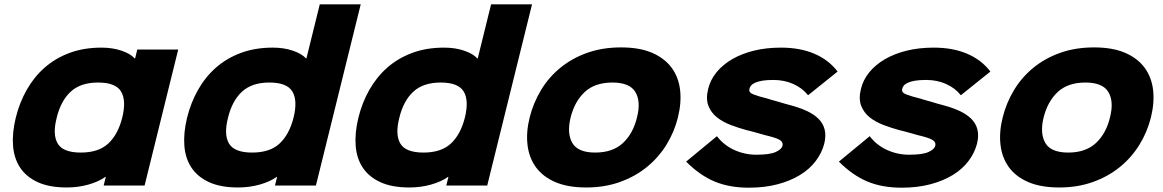

<svg xmlns="http://www.w3.org/2000/svg" viewBox="-20 -860 5397 891"><path d="M651 1H461L471 -39H469Q438 -17 390.5 -3.5Q343 10 290 10Q209 10 155.5 -14.5Q102 -39 73.5 -82Q45 -125 40.5 -184Q36 -243 53 -313Q70 -383 104 -443Q138 -503 187.5 -546.5Q237 -590 303 -614.5Q369 -639 451 -639Q502 -639 543.5 -625Q585 -611 605 -589H607L617 -630H807ZM547 -313Q567 -393 542 -435Q517 -477 435 -477Q354 -477 308 -434.5Q262 -392 243 -313Q223 -235 248 -193.5Q273 -152 355 -152Q437 -152 482 -193.5Q527 -235 547 -313Z M1446 1H1256L1266 -39H1264Q1233 -17 1185.5 -3.5Q1138 10 1085 10Q1004 10 950.5 -14.5Q897 -39 868.5 -82Q840 -125 835.5 -184Q831 -243 848 -313Q865 -383 899 -443Q933 -503 982.5 -546.5Q1032 -590 1098 -614.5Q1164 -639 1246 -639Q1297 -639 1338.5 -625Q1380 -611 1400 -589H1402L1464 -840H1654ZM1342 -313Q1362 -393 1337 -435Q1312 -477 1230 -477Q1149 -477 1103 -434.5Q1057 -392 1038 -313Q1018 -235 1043 -193.5Q1068 -152 1150 -152Q1232 -152 1277 -193.5Q1322 -235 1342 -313Z M2241 1H2051L2061 -39H2059Q2028 -17 1980.5 -3.5Q1933 10 1880 10Q1799 10 1745.5 -14.5Q1692 -39 1663.5 -82Q1635 -125 1630.5 -184Q1626 -243 1643 -313Q1660 -383 1694 -443Q1728 -503 1777.5 -546.5Q1827 -590 1893 -614.5Q1959 -639 2041 -639Q2092 -639 2133.5 -625Q2175 -611 2195 -589H2197L2259 -840H2449ZM2137 -313Q2157 -393 2132 -435Q2107 -477 2025 -477Q1944 -477 1898 -434.5Q1852 -392 1833 -313Q1813 -235 1838 -193.5Q1863 -152 1945 -152Q2027 -152 2072 -193.5Q2117 -235 2137 -313Z M3126 -315Q3109 -247 3072.5 -188Q3036 -129 2982 -85Q2928 -41 2857 -15.5Q2786 10 2701 10Q2615 10 2557 -15Q2499 -40 2467 -84Q2435 -128 2428 -187.5Q2421 -247 2438 -315Q2455 -383 2491 -442.5Q2527 -502 2581 -546Q2635 -590 2705.5 -615Q2776 -640 2862 -640Q2948 -640 3006 -615Q3064 -590 3096.5 -546Q3129 -502 3136 -443Q3143 -384 3126 -315ZM2936 -315Q2955 -389 2928.5 -433Q2902 -477 2822 -477Q2741 -477 2694 -433.5Q2647 -390 2628 -315Q2610 -241 2636 -196.5Q2662 -152 2742 -152Q2823 -152 2870.5 -196Q2918 -240 2936 -315Z M3805 -193Q3794 -151 3766 -113.5Q3738 -76 3693.5 -48.5Q3649 -21 3589 -5Q3529 11 3455 11Q3365 11 3296.5 -17.5Q3228 -46 3164 -110L3307 -228Q3339 -186 3387.5 -164Q3436 -142 3490 -142Q3552 -142 3579.5 -154.5Q3607 -167 3611 -183Q3615 -196 3604 -206.5Q3593 -217 3550 -228Q3545 -229 3530 -233Q3515 -237 3498 -242Q3481 -247 3465.5 -251Q3450 -255 3445 -256Q3408 -266 3371 -280Q3334 -294 3307 -315.5Q3280 -337 3267.5 -369Q3255 -401 3266 -446Q3276 -489 3305 -524.5Q3334 -560 3378 -585.5Q3422 -611 3479 -625Q3536 -639 3604 -639Q3693 -639 3759.5 -610.5Q3826 -582 3867 -528L3730 -418Q3704 -451 3662 -470Q3620 -489 3569 -489Q3538 -489 3517.5 -485.5Q3497 -482 3484 -476Q3471 -470 3465 -462.5Q3459 -455 3458 -448Q3453 -431 3476 -422Q3499 -413 3547 -401Q3551 -399 3564.5 -395.5Q3578 -392 3593 -387.5Q3608 -383 3621.5 -379Q3635 -375 3640 -374Q3687 -362 3722 -346Q3757 -330 3778.5 -308.5Q3800 -287 3807 -258.5Q3814 -230 3805 -193Z M4514 -193Q4503 -151 4475 -113.5Q4447 -76 4402.5 -48.5Q4358 -21 4298 -5Q4238 11 4164 11Q4074 11 4005.5 -17.5Q3937 -46 3873 -110L4016 -228Q4048 -186 4096.5 -164Q4145 -142 4199 -142Q4261 -142 4288.5 -154.5Q4316 -167 4320 -183Q4324 -196 4313 -206.5Q4302 -217 4259 -228Q4254 -229 4239 -233Q4224 -237 4207 -242Q4190 -247 4174.5 -251Q4159 -255 4154 -256Q4117 -266 4080 -280Q4043 -294 4016 -315.5Q3989 -337 3976.5 -369Q3964 -401 3975 -446Q3985 -489 4014 -524.5Q4043 -560 4087 -585.5Q4131 -611 4188 -625Q4245 -639 4313 -639Q4402 -639 4468.5 -610.5Q4535 -582 4576 -528L4439 -418Q4413 -451 4371 -470Q4329 -489 4278 -489Q4247 -489 4226.5 -485.5Q4206 -482 4193 -476Q4180 -470 4174 -462.5Q4168 -455 4167 -448Q4162 -431 4185 -422Q4208 -413 4256 -401Q4260 -399 4273.5 -395.5Q4287 -392 4302 -387.5Q4317 -383 4330.5 -379Q4344 -375 4349 -374Q4396 -362 4431 -346Q4466 -330 4487.5 -308.5Q4509 -287 4516 -258.5Q4523 -230 4514 -193Z M5321 -315Q5304 -247 5267.5 -188Q5231 -129 5177 -85Q5123 -41 5052 -15.5Q4981 10 4896 10Q4810 10 4752 -15Q4694 -40 4662 -84Q4630 -128 4623 -187.5Q4616 -247 4633 -315Q4650 -383 4686 -442.5Q4722 -502 4776 -546Q4830 -590 4900.5 -615Q4971 -640 5057 -640Q5143 -640 5201 -615Q5259 -590 5291.5 -546Q5324 -502 5331 -443Q5338 -384 5321 -315ZM5131 -315Q5150 -389 5123.5 -433Q5097 -477 5017 -477Q4936 -477 4889 -433.5Q4842 -390 4823 -315Q4805 -241 4831 -196.5Q4857 -152 4937 -152Q5018 -152 5065.5 -196Q5113 -240 5131 -315Z"/></svg>

Font: TypoPRO Sinkin Sans
Style: 800 Black Italic
Weight: 900
Italic angle: -112°
Designer: Keith Bates
Foundry: K-Type
Version: Sinkin Sans (version 1.0)  by Keith Bates   •   © 2014   www